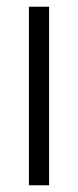

<svg xmlns="http://www.w3.org/2000/svg" viewBox="-20 -551 232 571"><path d="M66 -531H126V0H66Z"/></svg>

Font: Evergrow Sans
Style: Light
Weight: 300
Foundry: 10Web
Version: Version 1.000